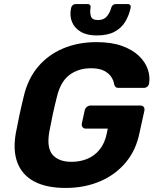

<svg xmlns="http://www.w3.org/2000/svg" viewBox="-20 -918 758 948"><path d="M304 10Q210 10 150 -21.5Q90 -53 66.5 -113.5Q43 -174 58 -260Q66 -303 76.5 -352Q87 -401 98 -445Q118 -529 167.5 -588Q217 -647 291 -678.5Q365 -710 457 -710Q531 -710 583 -691Q635 -672 666.5 -641.5Q698 -611 710 -575Q722 -539 716 -506Q715 -497 707.5 -490.5Q700 -484 690 -484H566Q556 -484 551.5 -488Q547 -492 544 -500Q542 -518 530.5 -536.5Q519 -555 495 -568Q471 -581 429 -581Q367 -581 323 -548Q279 -515 261 -440Q250 -397 240.5 -353Q231 -309 223 -265Q210 -187 240.5 -153Q271 -119 333 -119Q375 -119 410.5 -133.5Q446 -148 471.5 -179Q497 -210 507 -258L512 -283H403Q393 -283 387.5 -290.5Q382 -298 384 -308L398 -372Q400 -383 408.5 -390Q417 -397 428 -397H673Q684 -397 689.5 -390Q695 -383 693 -372L669 -263Q652 -177 601 -116Q550 -55 473.5 -22.5Q397 10 304 10ZM457 -743Q409 -743 378 -761.5Q347 -780 335 -811Q323 -842 331 -879Q333 -887 339 -892.5Q345 -898 354 -898H412Q421 -898 425 -892.5Q429 -887 427 -879Q423 -856 429 -837.5Q435 -819 464 -819Q493 -819 508 -837.5Q523 -856 529 -879Q531 -887 537 -892.5Q543 -898 552 -898H610Q619 -898 623 -892.5Q627 -887 625 -879Q617 -842 598.5 -811Q580 -780 546 -761.5Q512 -743 457 -743Z"/></svg>

Font: Rubik SemiBold
Style: Italic
Weight: 600
Italic angle: -12°
Designer: Hubert and Fischer
Foundry: Hubert and Fischer
Version: Version 2.300;gftools[0.9.30]